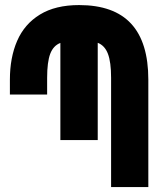

<svg xmlns="http://www.w3.org/2000/svg" viewBox="-20 -756 640 776"><path d="M375 -583V-190H224V-582.5Q195.5 -571.5 183 -538.5Q170.5 -505.5 170.5 -441.5V-374H20V-434Q20 -523.5 49.5 -591.2Q79 -659 141.5 -697.2Q204 -735.5 299.5 -735.5Q440.5 -735.5 510 -660.2Q579.5 -585 579.5 -434V0H429V-441.5Q429 -505 416.2 -538.5Q403.5 -572 375 -583Z"/></svg>

Font: JuliaMono Black
Style: Regular
Weight: 900
Monospace: yes
Designer: cormullion
Foundry: corm
Version: Version 0.054; ttfautohint (v1.8.4)